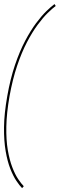

<svg xmlns="http://www.w3.org/2000/svg" viewBox="-23 -768 300 965"><path d="M88 177.5 96.5 168Q84.5 156 68.8 132.8Q53 109.5 39 73.2Q25 37 16.2 -13.8Q7.5 -64.5 8.8 -131.8Q10 -199 25 -285Q40.5 -370.5 63.2 -437.8Q86 -505 112.5 -555.8Q139 -606.5 166 -643Q193 -679.5 216.8 -702.8Q240.5 -726 257 -738L251 -747.5Q234.5 -735.5 210.2 -712Q186 -688.5 158.5 -651.8Q131 -615 103.5 -563Q76 -511 52.5 -442Q29 -373 13.5 -285Q-2 -197.5 -2.8 -128.5Q-3.5 -59.5 5.5 -7.8Q14.5 44 29 80.8Q43.5 117.5 59.5 141.2Q75.5 165 88 177.5Z"/></svg>

Font: Anybody Thin
Style: Italic
Weight: 100
Italic angle: -10°
Designer: Tyler Finck
Foundry: Etcetera Type Company
Version: Version 1.114;gftools[0.9.25]